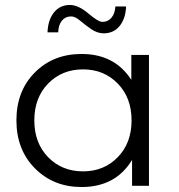

<svg xmlns="http://www.w3.org/2000/svg" viewBox="-20 -747 718 772"><path d="M266 -681Q243 -681 229 -664Q215 -647 214 -617H171Q173 -667 197 -697Q221 -727 261 -727Q295 -727 335 -693Q375 -659 392 -659Q414 -659 428 -675.5Q442 -692 444 -721H487Q485 -672 461 -642.5Q437 -613 397 -613Q371 -613 346.5 -630Q322 -647 302 -664Q282 -681 266 -681ZM508 -526H579V0H511V-104Q445 5 308 5Q195 5 120.5 -70Q46 -145 46 -263Q46 -381 120 -455.5Q194 -530 308 -530Q441 -530 508 -426ZM314 -58Q398 -58 453.5 -115Q509 -172 509 -263Q509 -354 453.5 -411Q398 -468 314 -468Q229 -468 173.5 -411Q118 -354 118 -263Q118 -172 173.5 -115Q229 -58 314 -58Z"/></svg>

Font: Montserrat Alternates
Style: Regular
Weight: 400
Designer: Julieta Ulanovsky
Foundry: Julieta Ulanovsky
Version: Version 7.200;PS 007.200;hotconv 1.0.88;makeotf.lib2.5.64775